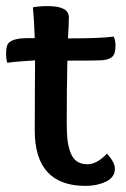

<svg xmlns="http://www.w3.org/2000/svg" viewBox="-20 -600 412 630"><path d="M49 -474Q58 -475 94 -475Q92 -534 88 -576Q109 -580 137 -580Q206 -580 206 -543Q206 -519 203 -474Q311 -474 353 -480Q359 -469 359 -449Q359 -422 347 -412.5Q335 -403 309 -402Q279 -401 201 -401Q199 -307 199 -198Q199 -166 201 -145Q203 -124 210 -103Q217 -82 231 -71.5Q245 -61 267 -61Q298 -61 331 -96Q357 -67 357 -47Q357 -18 327.5 -4Q298 10 261 10Q94 10 94 -172Q94 -219 94.5 -302.5Q95 -386 95 -402Q31 -398 4 -394Q0 -405 0 -427Q0 -453 11.5 -462Q23 -471 49 -474Z"/></svg>

Font: Overlock
Style: Bold
Weight: 700
Designer: Dario Muhafara
Foundry: Dario Manuel Muhafara
Version: Version 1.002